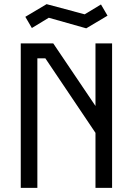

<svg xmlns="http://www.w3.org/2000/svg" viewBox="-20 -905 640 925"><path d="M440 -696V-394.5L236.5 -696H80V0H160V-624H198.5L440 -265V0H520V-696ZM466.5 -883.5 388 -836 204.5 -885 102 -824 133.5 -770 215 -819.5 395.5 -768.5 498 -829.5Z"/></svg>

Font: Kode Mono
Style: Regular
Weight: 400
Monospace: yes
Designer: Isa Ozler
Foundry: Kadena LLC
Version: Version 1.000;gftools[0.9.28]